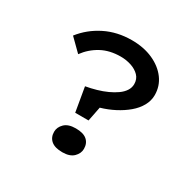

<svg xmlns="http://www.w3.org/2000/svg" viewBox="-158 -873 1055 1048"><g transform="rotate(30 370.0 -349.0)"><path d="M314 -211 288 -363Q322 -369 355 -378.5Q388 -388 416.5 -401Q445 -414 467.5 -430Q490 -446 502.5 -465.5Q515 -485 515 -507Q515 -539 495 -559.5Q475 -580 443.5 -590.5Q412 -601 377 -601Q308 -601 256 -573Q204 -545 168 -496L93 -570Q143 -634 218 -671.5Q293 -709 385 -709Q460 -709 518 -683Q576 -657 609 -612.5Q642 -568 642 -511Q642 -476 624 -443.5Q606 -411 574 -384Q542 -357 501.5 -336Q461 -315 416 -302L398 -211ZM266 -64Q266 -93 289.5 -116Q313 -139 360 -139Q408 -139 431 -119Q454 -99 454 -64Q454 -35 430.5 -12Q407 11 360 11Q313 11 289.5 -9Q266 -29 266 -64Z"/></g></svg>

Font: Lexend Peta
Style: Regular
Weight: 400
Designer: Bonnie Shaver-Troup, Thomas Jockin
Foundry: Lexend
Version: Version 1.007